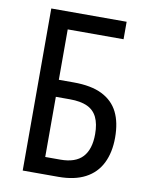

<svg xmlns="http://www.w3.org/2000/svg" viewBox="-82 -774 645 833"><g transform="rotate(10 241.0 -357.0)"><path d="M76 0V-714H408V-637H162V-415H227Q305 -415 353 -391Q401 -367 423.5 -322Q446 -277 446 -210Q446 -145 422.5 -97.5Q399 -50 351.5 -25Q304 0 233 0ZM229 -75Q295 -75 326.5 -109Q358 -143 358 -210Q358 -255 344 -284Q330 -313 300.5 -326.5Q271 -340 224 -340H162V-75Z"/></g></svg>

Font: Noto Sans Display Condensed
Style: Regular
Weight: 400
Width: 3
Designer: Monotype Design Team
Foundry: Monotype Imaging Inc.
Version: Version 2.003